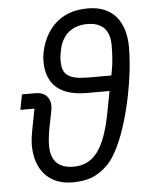

<svg xmlns="http://www.w3.org/2000/svg" viewBox="-54 -796 661 853"><g transform="rotate(-5 276.5 -370.0)"><path d="M45 -397 32 -329H95L82 -263C72 -211 69 -190 69 -168C69 -64 125 12 235 12C301 12 347 -4 393 -50C478 -135 537 -404 537 -564C537 -678 481 -752 371 -752C305 -752 257 -734 217 -694C175 -652 153 -585 153 -535C153 -453 191 -378 333 -378H434L416 -284C385 -120 334 -57 245 -57C179 -57 145 -92 145 -160C145 -182 148 -208 154 -240L168 -310C170 -320 171 -328 171 -334C171 -371 149 -397 105 -397ZM229 -529C229 -543 230 -555 235 -579C248 -643 291 -683 361 -683C427 -683 461 -648 461 -580C461 -536 458 -498 452 -468L448 -446H346C254 -446 229 -471 229 -529Z"/></g></svg>

Font: LVC Sans
Style: Italic
Weight: 400
Italic angle: -11.31°
Designer: Mike Abbink, Paul van der Laan, Pieter van Rosmalen
Foundry: Bold Monday
Version: Version 3.0